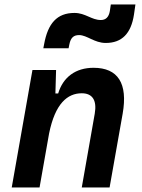

<svg xmlns="http://www.w3.org/2000/svg" viewBox="-20 -826 626 846"><path d="M31.7 0H154.3L196.3 -237.8C223.1 -370.1 277.3 -415 340.3 -415C387.2 -415 407.7 -384.3 397.5 -325.2L340.3 0H462.9L520.5 -325.2C543.9 -458.5 500 -527.3 392.1 -527.3C313.5 -527.3 257.8 -486.3 236.3 -414.1H224.1L227.1 -517.6H123ZM170.9 -613.3H282.2L285.6 -630.4C291.5 -659.7 304.2 -671.4 328.6 -671.4C363.3 -671.4 396 -636.7 445.8 -636.7C517.1 -636.7 557.6 -678.2 570.3 -761.7L576.7 -806.2H468.3L463.9 -776.9C459.5 -751 446.3 -737.8 424.3 -737.8C383.3 -737.8 356.4 -769 308.1 -769C231 -769 190.9 -722.7 174.3 -630.9Z"/></svg>

Font: Cascadia Mono PL SemiBold
Style: Italic
Weight: 600
Italic angle: -10°
Monospace: yes
Designer: Aaron Bell
Foundry: Saja Typeworks
Version: Version 2404.023